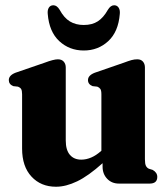

<svg xmlns="http://www.w3.org/2000/svg" viewBox="-20 -698 640 730"><path d="M64 -133V-339.5Q64 -354 60.2 -359.8Q56.5 -365.5 48.5 -368.5L30.5 -370.5Q13.5 -377.5 13.5 -393.5Q13.5 -411.5 39 -421.5L149.5 -459.5Q184 -472.5 200 -472.5Q214.5 -472.5 222.2 -463.8Q230 -455 230 -441.5V-164Q230 -127.5 245.8 -109.2Q261.5 -91 289 -91Q307.5 -91 326.5 -99Q345.5 -107 364.5 -124L365.5 -125V-339.5Q365.5 -354 361.5 -359.8Q357.5 -365.5 350 -368.5L332 -370.5Q314.5 -377.5 314.5 -393.5Q314.5 -411.5 340.5 -421.5L450.5 -459.5Q469 -466.5 480 -469.5Q491 -472.5 502 -472.5Q516 -472.5 523.5 -463.8Q531 -455 531 -441.5V-92.5Q531 -75 534.8 -67.5Q538.5 -60 546 -56.5L560.5 -52Q578 -42 578 -25.5Q578 0 549 0H432Q405 0 387.5 -18.2Q370 -36.5 370 -64.5V-77.5Q316 -29 273.2 -8.5Q230.5 12 193 12Q135.5 12 99.8 -26.5Q64 -65 64 -133ZM298.5 -603Q330.5 -603 352 -617Q373.5 -631 390 -660.5Q400.5 -678 414 -678Q425 -678 431 -669Q437 -660 435.5 -645Q430 -577 391.5 -541.5Q353 -506 298.5 -506Q244 -506 205.5 -541.5Q167 -577 161.5 -645Q160 -660 165.8 -669Q171.5 -678 183 -678Q196.5 -678 207 -660.5Q223.5 -630 245.8 -616.5Q268 -603 298.5 -603Z"/></svg>

Font: Fraunces 72pt S050
Style: Bold
Weight: 700
Version: Version 1.000; ttfautohint (v1.8.3)